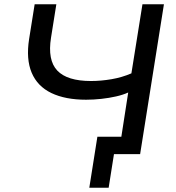

<svg xmlns="http://www.w3.org/2000/svg" viewBox="-20 -725 827 903"><path d="M491 158H400L438 -82H600L586 0H516ZM538 0 583 -290Q559 -279 526 -271.5Q493 -264 456.5 -260Q420 -256 385 -256Q287 -256 221.5 -287.5Q156 -319 129 -383Q102 -447 117 -542L143 -705H245L220 -548Q203 -442 249.5 -393Q296 -344 408 -344Q455 -344 504.5 -352.5Q554 -361 598 -380L650 -705H751L639 0Z"/></svg>

Font: Nunito Sans 10pt SemiExpanded Medium
Style: Italic
Weight: 500
Width: 6
Italic angle: -9°
Designer: Vernon Adams
Foundry: Vernon Adams
Version: Version 3.101;gftools[0.9.27]